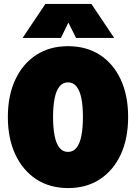

<svg xmlns="http://www.w3.org/2000/svg" viewBox="-20 -945 690 977"><path d="M327 12Q233 12 164.5 -33Q96 -78 58 -159Q20 -240 20 -350Q20 -459 58 -540Q96 -621 164.5 -665.5Q233 -710 326 -710Q420 -710 488.5 -665.5Q557 -621 594.5 -540Q632 -459 632 -350Q632 -240 594.5 -159Q557 -78 488.5 -33Q420 12 327 12ZM326 -172Q353 -172 370 -194Q387 -216 394.5 -256Q402 -296 402 -349Q402 -403 394.5 -442.5Q387 -482 370 -504Q353 -526 326 -526Q299 -526 282 -504Q265 -482 257.5 -442.5Q250 -403 250 -350Q250 -296 257.5 -256Q265 -216 282 -194Q299 -172 326 -172ZM95 -752 211 -925H445L561 -752H367L328 -830L290 -752Z"/></svg>

Font: Azeret Mono Thin Black
Style: Regular
Weight: 900
Version: Version 1.002